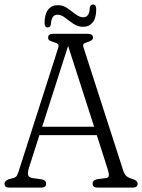

<svg xmlns="http://www.w3.org/2000/svg" viewBox="-22 -854 646 874"><path d="M188 -18Q188 0 166 0H20Q-1.5 0 -1.5 -18Q-1.5 -30.5 17.5 -38L37.5 -43Q50.5 -46.5 55.5 -55.5Q60.5 -64.5 67 -87L241.5 -631.5Q246.5 -647 242.8 -652.2Q239 -657.5 225 -661.5Q211.5 -665.5 204.2 -669.5Q197 -673.5 197 -682Q197 -700 219 -700H379Q401.5 -700 401.5 -682Q401.5 -669.5 374 -661.5Q361.5 -658 358 -653.5Q354.5 -649 359 -635.5L538.5 -79Q544.5 -60 554.2 -52Q564 -44 581.5 -39Q604.5 -32 604.5 -18Q604.5 0 582 0H421.5Q399.5 0 399.5 -18Q399.5 -33.5 419.5 -38L460.5 -43.5Q471.5 -44.5 473.2 -53.5Q475 -62.5 468.5 -83L418.5 -239H157.5L110 -91Q102.5 -67.5 106.2 -56.8Q110 -46 126 -43.5L168 -37.5Q188 -33.5 188 -18ZM170 -277H406.5L288 -645ZM356.5 -732Q332 -732 312 -745.8Q292 -759.5 274.5 -773.2Q257 -787 240 -787Q212 -787 210 -745Q207.5 -729 195 -729Q181 -729 181 -749.5Q181 -790 197.2 -810.2Q213.5 -830.5 240.5 -830.5Q265 -830.5 284.8 -816.8Q304.5 -803 322 -789.2Q339.5 -775.5 357 -775.5Q385 -775.5 386.5 -817Q388 -833.5 402 -833.5Q416 -833.5 416 -812.5Q416 -771.5 399.8 -751.8Q383.5 -732 356.5 -732Z"/></svg>

Font: Fraunces 144pt SuperSoft Light
Style: Regular
Weight: 300
Version: Version 1.000;[0bf87f6ff]